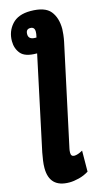

<svg xmlns="http://www.w3.org/2000/svg" viewBox="-160 -817 606 1104"><g transform="rotate(-15 143.0 -265.0)"><path d="M108 240Q134 240 165.5 232Q197 224 224 207L225 82Q195 99 175 99Q155 99 155 76Q155 68 156 62Q157 56 158 51L287 -549Q291 -568 293.5 -590Q296 -612 296 -623Q296 -690 263.5 -730Q231 -770 145 -770Q72 -770 35 -729Q-2 -688 -2 -630Q-2 -586 23.5 -555.5Q49 -525 117 -525H120L1 33Q-3 54 -6.5 78Q-10 102 -10 123Q-10 240 108 240ZM133 -614Q93 -614 93 -646Q93 -676 119 -676Q145 -676 145 -648Q145 -639 144 -634L140 -614Z"/></g></svg>

Font: Noto Sans Display Condensed Black
Style: Italic
Weight: 900
Width: 3
Italic angle: -192°
Designer: Monotype Design Team
Foundry: Monotype Imaging Inc.
Version: Version 1.900